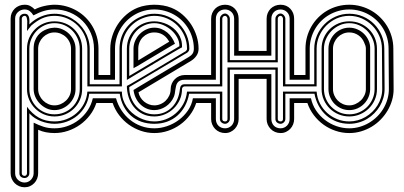

<svg xmlns="http://www.w3.org/2000/svg" viewBox="-20 -562 1706 811"><path d="M326.9 -186Q326.9 -161.6 317.7 -140.5Q308.6 -119.4 292.7 -103.8Q276.9 -88.1 255.6 -79.1Q234.4 -70.1 210 -70.1Q186 -70.1 164.9 -79.2Q143.8 -88.4 128.1 -104.1Q112.3 -119.9 103.1 -141Q94 -162.1 94 -186V-356Q94 -380.4 103 -401.5Q112.1 -422.6 127.7 -438.2Q143.3 -453.9 164.4 -462.9Q185.5 -471.9 210 -471.9Q234.6 -471.9 256 -463.1Q277.3 -454.3 293.1 -438.7Q308.8 -423.1 317.9 -402Q326.9 -380.9 326.9 -356ZM316.9 -356Q316.9 -378.2 308.6 -397.8Q300.3 -417.5 285.9 -432.3Q271.5 -447 252 -455.6Q232.4 -464.1 210 -464.1Q187.7 -464.1 168.5 -455.3Q149.2 -446.5 134.9 -431.8Q120.6 -417 112.3 -397.3Q104 -377.7 104 -356V-186Q104 -163.8 112.1 -144.4Q120.1 -125 134.4 -110.5Q148.7 -95.9 168.1 -87.5Q187.5 -79.1 210 -79.1Q232.4 -79.1 252 -87.4Q271.5 -95.7 285.9 -110.1Q300.3 -124.5 308.6 -144Q316.9 -163.6 316.9 -186ZM299.1 -186Q299.1 -168 291.9 -151.9Q284.7 -135.7 272.5 -123.5Q260.3 -111.3 244.1 -104.1Q228 -96.9 210 -96.9Q191.9 -96.9 176 -104.5Q160.2 -112.1 148.1 -124.6Q136 -137.2 129 -153.2Q122.1 -169.2 122.1 -186V-356Q122.1 -375 127.2 -388.9Q132.3 -402.8 140.4 -412.7Q148.4 -422.6 158.4 -429Q168.5 -435.3 178.2 -438.8Q188 -442.4 196.4 -443.7Q204.8 -445.1 210 -445.1Q228 -445.1 244.1 -437.9Q260.3 -430.7 272.5 -418.5Q284.7 -406.2 291.9 -390.1Q299.1 -374 299.1 -356ZM43.9 169.9Q43.9 178.2 47.1 185.3Q50.3 192.4 55.8 197.6Q61.3 202.9 68.5 205.9Q75.7 209 84 209Q91.8 209 98.8 205.8Q105.7 202.6 110.8 197.3Q116 191.9 119 184.8Q122.1 177.7 122.1 169.9V-43.9Q133.8 -38.3 144 -33.9Q154.3 -29.5 164.6 -26.4Q174.8 -23.2 185.8 -21.6Q196.8 -20 210 -20Q238 -20 264.5 -29.3Q291 -38.6 312.7 -55.4Q334.5 -72.3 350.1 -95.6Q365.7 -118.9 372.1 -147H424.3V-127H387Q377.7 -98.9 359.9 -75.6Q342 -52.2 318.5 -35.4Q294.9 -18.6 267.1 -9.3Q239.3 0 210 0Q191.9 0 174.8 -3.2Q157.7 -6.3 141.1 -13.9V169.9Q141.1 181.9 136.8 192.6Q132.6 203.4 124.9 211.4Q117.2 219.5 106.8 224.2Q96.4 229 84 229Q71.5 229 60.8 224.4Q50 219.7 42.1 211.8Q34.2 203.9 29.5 193.1Q24.9 182.4 24.9 169.9V-483.9Q24.9 -496.3 29.5 -507Q34.2 -517.6 42.1 -525.4Q50 -533.2 60.8 -537.6Q71.5 -542 84 -542Q97.7 -542 107.4 -536.9Q117.2 -531.7 127 -522Q135.3 -526.9 145.8 -530.5Q156.2 -534.2 167.4 -536.7Q178.5 -539.3 189.6 -540.6Q200.7 -542 210 -542Q235.6 -542 259.4 -535.4Q283.2 -528.8 304 -516.8Q324.7 -504.9 341.7 -488Q358.6 -471.2 370.7 -450.4Q382.8 -429.7 389.4 -405.8Q396 -381.8 396 -356V-245.1H424.3V-225.1H377V-356Q377 -391.1 363.9 -421.5Q350.8 -451.9 328.2 -474.2Q305.7 -496.6 275.3 -509.3Q244.9 -522 210 -522Q198.7 -522 188.2 -520.6Q177.7 -519.3 167 -516.2Q156.2 -513.2 145 -508.4Q133.8 -503.7 121.1 -497.1Q115 -507.6 106 -514.8Q96.9 -522 84 -522Q76.2 -522 68.8 -519.2Q61.5 -516.4 56 -511.2Q50.5 -506.1 47.2 -499.1Q43.9 -492.2 43.9 -483.9ZM280 -356Q280 -370.1 274.4 -382.8Q268.8 -395.5 259.3 -404.8Q249.8 -414.1 236.9 -419.6Q224.1 -425 210 -425Q196 -425 183.6 -419.6Q171.1 -414.1 161.7 -404.8Q152.3 -395.5 146.7 -382.8Q141.1 -370.1 141.1 -356V-186Q141.1 -172.1 146.7 -159.5Q152.3 -147 161.7 -137.6Q171.1 -128.2 183.6 -122.6Q196 -116.9 210 -116.9Q223.9 -116.9 236.6 -122.4Q249.3 -127.9 258.9 -137.2Q268.6 -146.5 274.3 -159.1Q280 -171.6 280 -186ZM356.9 -166Q353.5 -138.2 340.6 -114.9Q327.6 -91.6 307.9 -74.7Q288.1 -57.9 262.9 -48.5Q237.8 -39.1 210 -39.1Q196.5 -39.1 182.1 -41.9Q167.7 -44.7 153.9 -49.9Q140.1 -55.2 127.8 -63Q115.5 -70.8 106 -81.1Q105.2 -81.8 105 -82.5Q104.7 -83.3 104 -84V169.9Q104 178.2 98.1 184.1Q92.3 189.9 84 189.9Q75 189.9 68.5 184.9Q62 179.9 62 169.9V-483.9Q62 -493.2 68.5 -498.5Q75 -503.9 84 -503.9Q93 -503.9 97.3 -499.1Q101.6 -494.4 103 -487.4Q104.5 -480.5 104.2 -472.8Q104 -465.1 104 -459Q114.3 -469.5 126.6 -477.8Q138.9 -486.1 152.6 -491.9Q166.3 -497.8 180.8 -500.9Q195.3 -503.9 210 -503.9Q230.2 -503.9 249.1 -498.5Q268.1 -493.2 284.5 -483.4Q301 -473.6 314.8 -460Q328.6 -446.3 338.4 -429.9Q348.1 -413.6 353.5 -394.8Q358.9 -376 358.9 -356V-206.1H424.3V-197H349.1V-356Q349.1 -384.5 338.3 -409.8Q327.4 -435.1 308.5 -454Q289.6 -472.9 264.2 -484Q238.8 -495.1 210 -495.1Q194.8 -495.1 181.8 -492.2Q168.7 -489.3 156.9 -483.9Q145 -478.5 134 -470.9Q123 -463.4 112.1 -454.1Q106.7 -447.3 101.4 -440.7Q96.2 -434.1 94 -430.9Q94 -439.9 94.7 -451.2Q95.5 -462.4 95.1 -472.2Q94.7 -481.9 92.4 -488.5Q90.1 -495.1 84 -495.1Q79.3 -495.1 75.7 -491.5Q72 -487.8 72 -483.9V169.9Q72 175.3 75.7 178.1Q79.3 180.9 84 180.9Q88.6 180.9 91.3 177.4Q94 173.8 94 169.9V-111.1Q115.7 -81.1 144 -65.1Q172.4 -49.1 210 -49.1Q235.8 -49.1 260 -58.2Q284.2 -67.4 303.2 -84Q322.3 -100.6 334.6 -123.8Q346.9 -147 349.1 -175H424.3V-166Z M515.9 -356Q515.9 -380.9 524.9 -402Q533.9 -423.1 549.6 -438.7Q565.2 -454.3 586.3 -463.1Q607.4 -471.9 631.8 -471.9Q645.3 -471.9 659.4 -468.6Q673.6 -465.3 686.9 -459Q700.2 -452.6 711.8 -443.2Q723.4 -433.8 731.9 -421.6Q740.5 -409.4 745 -394.4Q749.5 -379.4 748.8 -362.1Q748.3 -362.1 738.6 -356.6Q729 -351.1 713.6 -342.2Q698.2 -333.3 678.6 -321.7Q658.9 -310.1 638.1 -297.6Q617.2 -285.2 596.8 -272.9Q576.4 -260.7 559.6 -250.7Q542.7 -240.7 531 -233.5Q519.3 -226.3 515.9 -224.1ZM445.8 -245.1V-356Q445.8 -383.1 454.2 -409.7Q462.6 -436.3 477.8 -459.4Q492.9 -482.4 514.2 -500.6Q535.4 -518.8 560.8 -529.1Q577.6 -535.9 596.1 -538.9Q614.5 -542 631.8 -542Q650.1 -542 668.7 -538.9Q687.3 -535.9 703.9 -529.1Q729.5 -518.8 750.6 -500.6Q771.7 -482.4 786.9 -459.4Q802 -436.3 810.4 -409.7Q818.8 -383.1 818.8 -356Q818.8 -339.4 809.7 -326.3Q800.5 -313.2 786.9 -304.9L564.9 -172.1Q567.1 -160.4 573.4 -150.4Q579.6 -140.4 588.6 -132.9Q597.7 -125.5 608.8 -121.2Q619.9 -116.9 631.8 -116.9Q645.3 -116.9 657.8 -122.2Q670.4 -127.4 679.9 -136.8Q689.5 -146.2 695.2 -158.8Q700.9 -171.4 700.9 -186Q700.9 -198 705.6 -208.7Q710.2 -219.5 718.3 -227.5Q726.3 -235.6 737.1 -240.4Q747.8 -245.1 760 -245.1H849.9V-225.1H760Q748 -225.1 740.8 -221.7Q733.6 -218.3 729.6 -212.5Q725.6 -206.8 723.8 -199.3Q721.9 -191.9 720.8 -183.8Q719.7 -175.8 718.4 -167.5Q717 -159.2 713.9 -152.1Q708.7 -140.1 700.2 -130Q691.7 -119.9 680.8 -112.5Q669.9 -105.2 657.5 -101.1Q645 -96.9 631.8 -96.9Q614.3 -96.9 599.1 -103.5Q584 -110.1 572.5 -121.5Q561 -132.8 553.6 -148.3Q546.1 -163.8 543.9 -181.9Q544.2 -182.1 545 -182.6Q545.9 -183.1 549 -184.9Q552 -186.8 558.1 -190.6Q564.2 -194.3 575.2 -200.9Q586.2 -207.5 603 -217.5Q619.9 -227.5 644.2 -242.1Q668.5 -256.6 701.2 -276.1Q733.9 -295.7 776.9 -321Q787.6 -327.1 793.2 -335.2Q798.8 -343.3 798.8 -356Q798.8 -379.2 792.8 -400.5Q786.9 -421.9 776 -440.3Q765.1 -458.7 749.9 -473.9Q734.6 -489 716.1 -499.6Q697.5 -510.3 676.1 -516.1Q654.8 -522 631.8 -522Q608.9 -522 587.6 -516.1Q566.4 -510.3 548 -499.4Q529.5 -488.5 514.4 -473.4Q499.3 -458.3 488.4 -439.8Q477.5 -421.4 471.7 -400.1Q465.8 -378.9 465.8 -356V-225.1H418.5V-245.1ZM737.8 -366.9Q738.3 -385 729.1 -402.5Q720 -419.9 704.8 -433.6Q689.7 -447.3 670.5 -455.7Q651.4 -464.1 631.8 -464.1Q609.9 -464.1 590.5 -455.3Q571 -446.5 556.8 -431.8Q542.5 -417 534.2 -397.3Q525.9 -377.7 525.9 -356V-241ZM543.9 -356Q543.9 -374.3 551.3 -390.5Q558.6 -406.7 570.7 -418.8Q582.8 -430.9 598.6 -438Q614.5 -445.1 631.8 -445.1Q647.9 -445.1 661.7 -439.5Q675.5 -433.8 686.6 -424.6Q697.8 -415.3 705.9 -402.8Q714.1 -390.4 719 -377Q718.5 -376.7 717.2 -376.1Q715.8 -375.5 710.9 -372.7Q706.1 -369.9 696.2 -364Q686.3 -358.2 668.7 -347.7Q651.1 -337.2 624.4 -321.2Q597.7 -305.2 558.8 -282Q555.2 -279.8 551.4 -278.1Q547.6 -276.4 543.9 -273.9ZM484.9 -206.1V-356Q484.9 -378.9 491.2 -399.8Q497.6 -420.7 509.4 -438.2Q521.2 -455.8 538.1 -469.6Q554.9 -483.4 575.9 -491.9Q590.3 -498 603.5 -501Q616.7 -503.9 631.8 -503.9Q662.6 -503.9 689.6 -492.3Q716.6 -480.7 736.6 -460.7Q756.6 -440.7 768.2 -413.7Q779.8 -386.7 779.8 -356Q779.8 -350.8 777.1 -346.4Q774.4 -342 770 -339.1L525.9 -194.1Q525.9 -168.9 534.2 -147.8Q542.5 -126.7 556.8 -111.5Q571 -96.2 590.5 -87.6Q609.9 -79.1 631.8 -79.1Q655.8 -79.1 674.8 -87.4Q693.8 -95.7 707.6 -110.1Q721.4 -124.5 729.6 -144Q737.8 -163.6 740 -186Q740.7 -195.1 745.4 -200.6Q750 -206.1 760 -206.1H849.9V-197H760Q755.4 -197 752.1 -193.7Q748.8 -190.4 748.8 -186Q748.8 -161.6 739.3 -140.5Q729.7 -119.4 713.6 -103.8Q697.5 -88.1 676.3 -79.1Q655 -70.1 631.8 -70.1Q603.3 -70.1 581.7 -81.1Q560.1 -92 545.4 -110.1Q530.8 -128.2 523.3 -151.4Q515.9 -174.6 515.9 -199Q516.6 -199 527 -204.8Q537.4 -210.7 553.8 -220.3Q570.3 -230 591.4 -242.6Q612.5 -255.1 634.8 -268.3Q657 -281.5 678.8 -294.6Q700.7 -307.6 718.6 -318.4Q736.6 -329.1 748.9 -336.5Q761.2 -344 764.9 -345.9Q767.1 -349.1 768.6 -350.7Q770 -352.3 770 -356Q770 -384.5 759.3 -409.8Q748.5 -435.1 729.9 -454Q711.2 -472.9 685.9 -484Q660.6 -495.1 631.8 -495.1Q618.4 -495.1 605.6 -492.2Q592.8 -489.3 579.8 -483.9Q560.3 -475.6 544.6 -462.6Q528.8 -449.7 517.8 -433.1Q506.8 -416.5 500.9 -397Q494.9 -377.4 494.9 -356V-197H418.5V-206.1ZM470 -147Q477.8 -119.1 493.2 -95.8Q508.5 -72.5 529.5 -55.7Q550.5 -38.8 576.5 -29.4Q602.5 -20 631.8 -20Q658.9 -20 685.8 -29.2Q712.6 -38.3 735.1 -55.1Q757.6 -71.8 773.7 -95.1Q789.8 -118.4 794.9 -147H849.9V-127H808.8Q799.6 -98.9 781.9 -75.6Q764.2 -52.2 740.7 -35.4Q717.3 -18.6 689.3 -9.3Q661.4 0 631.8 0Q602.5 0 575 -9.4Q547.4 -18.8 524 -35.6Q500.7 -52.5 483 -75.8Q465.3 -99.1 455.8 -127H418.5V-147ZM694.8 -386 690.9 -392.1Q681.2 -408 666 -416.5Q650.9 -425 631.8 -425Q617.2 -425 604.9 -419.6Q592.5 -414.1 583.4 -404.8Q574.2 -395.5 569.1 -382.8Q564 -370.1 564 -356V-306.9ZM778.8 -166Q773.7 -137.5 761.1 -114.1Q748.5 -90.8 729.7 -74.1Q710.9 -57.4 686.2 -48.2Q661.4 -39.1 631.8 -39.1Q602.3 -39.1 577.4 -47.7Q552.5 -56.4 533.7 -72.9Q514.9 -89.4 502.6 -112.8Q490.2 -136.2 485.8 -166H418.5V-175H494.9Q494.9 -157 500.4 -140.6Q505.9 -124.3 515.5 -110.4Q525.1 -96.4 538.2 -85.1Q551.3 -73.7 566.5 -65.7Q581.8 -57.6 598.4 -53.3Q615 -49.1 631.8 -49.1Q655.8 -49.1 679.2 -57.7Q702.6 -66.4 721.8 -82.8Q741 -99.1 754 -122.4Q767.1 -145.8 770 -175H849.9V-166Z M871.8 -245.1V-482.9Q871.8 -495.6 876.3 -506.5Q880.9 -517.3 888.7 -525.3Q896.5 -533.2 907.3 -537.6Q918.2 -542 930.9 -542Q943.6 -542 954.1 -537.5Q964.6 -533 972.2 -524.9Q979.7 -516.8 983.9 -506.1Q988 -495.4 988 -482.9V-346.9H1106.2V-482.9Q1106.2 -495.6 1110.7 -506.5Q1115.2 -517.3 1123 -525.3Q1130.9 -533.2 1141.7 -537.6Q1152.6 -542 1165.3 -542Q1178 -542 1188.5 -537.5Q1199 -533 1206.5 -524.9Q1214.1 -516.8 1218.3 -506.1Q1222.4 -495.4 1222.4 -482.9V-245.1H1250.7V-225.1H1203.4V-482.9Q1203.4 -491.2 1200.6 -498.3Q1197.8 -505.4 1192.6 -510.6Q1187.5 -515.9 1180.5 -518.9Q1173.6 -522 1165.3 -522Q1156.7 -522 1149.5 -519.2Q1142.3 -516.4 1137.2 -511.2Q1132.1 -506.1 1129.2 -498.9Q1126.2 -491.7 1126.2 -482.9V-326.9H969V-482.9Q969 -491.2 966.2 -498.3Q963.4 -505.4 958.3 -510.6Q953.1 -515.9 946.2 -518.9Q939.2 -522 930.9 -522Q922.4 -522 915.2 -519.2Q908 -516.4 902.8 -511.2Q897.7 -506.1 894.8 -498.9Q891.8 -491.7 891.8 -482.9V-225.1H843.5V-245.1ZM908.9 -206.1V-482.9Q908.9 -487.1 910.8 -491Q912.6 -494.9 915.8 -498Q918.9 -501.2 922.9 -503.1Q926.8 -504.9 930.9 -504.9Q934.6 -504.9 938.2 -502.8Q941.9 -500.7 944.7 -497.6Q947.5 -494.4 949.2 -490.5Q950.9 -486.6 950.9 -482.9V-307.9H1143.3V-482.9Q1143.3 -487.1 1145.1 -491Q1147 -494.9 1150.1 -498Q1153.3 -501.2 1157.2 -503.1Q1161.1 -504.9 1165.3 -504.9Q1168.9 -504.9 1172.6 -502.8Q1176.3 -500.7 1179.1 -497.6Q1181.9 -494.4 1183.6 -490.5Q1185.3 -486.6 1185.3 -482.9V-206.1H1250.7V-197H1175.3V-482.9Q1175.3 -486.8 1172.2 -491Q1169.2 -495.1 1165.3 -495.1Q1159.9 -495.1 1156.6 -491.3Q1153.3 -487.5 1153.3 -482.9V-298.8H940.9V-482.9Q940.9 -486.8 937.9 -491Q934.8 -495.1 930.9 -495.1Q925.5 -495.1 922.2 -491.3Q918.9 -487.5 918.9 -482.9V-197H843.5V-206.1ZM891.8 -147V-59.1Q891.8 -50.3 894.8 -43.1Q897.7 -35.9 902.8 -30.8Q908 -25.6 915.2 -22.8Q922.4 -20 930.9 -20Q939.2 -20 946.2 -23.2Q953.1 -26.4 958.3 -31.7Q963.4 -37.1 966.2 -44.2Q969 -51.3 969 -59.1V-248.8H1126.2V-59.1Q1126.2 -50.3 1129.2 -43.1Q1132.1 -35.9 1137.2 -30.8Q1142.3 -25.6 1149.5 -22.8Q1156.7 -20 1165.3 -20Q1173.6 -20 1180.5 -23.2Q1187.5 -26.4 1192.6 -31.7Q1197.8 -37.1 1200.6 -44.2Q1203.4 -51.3 1203.4 -59.1V-147H1250.7V-127H1222.4V-59.1Q1222.4 -47.4 1218.1 -36.7Q1213.9 -26.1 1206.2 -17.9Q1198.5 -9.8 1188.1 -4.9Q1177.7 0 1165.3 0Q1152.8 0 1142.1 -4.5Q1131.3 -9 1123.4 -17.1Q1115.5 -25.1 1110.8 -35.9Q1106.2 -46.6 1106.2 -59.1V-228.8H988V-59.1Q988 -47.4 983.8 -36.7Q979.5 -26.1 971.8 -17.9Q964.1 -9.8 953.7 -4.9Q943.4 0 930.9 0Q918.5 0 907.7 -4.5Q897 -9 889 -17.1Q881.1 -25.1 876.5 -35.9Q871.8 -46.6 871.8 -59.1V-127H843.5V-147ZM1185.3 -166V-59.1Q1185.3 -54.9 1183.5 -51.3Q1181.6 -47.6 1178.7 -44.9Q1175.8 -42.2 1172.2 -40.6Q1168.7 -39.1 1165.3 -39.1Q1161.1 -39.1 1157.2 -40.5Q1153.3 -42 1150.1 -44.6Q1147 -47.1 1145.1 -50.9Q1143.3 -54.7 1143.3 -59.1V-267.8H950.9V-59.1Q950.9 -54.9 949.1 -51.3Q947.3 -47.6 944.3 -44.9Q941.4 -42.2 937.9 -40.6Q934.3 -39.1 930.9 -39.1Q926.8 -39.1 922.9 -40.5Q918.9 -42 915.8 -44.6Q912.6 -47.1 910.8 -50.9Q908.9 -54.7 908.9 -59.1V-166H843.5V-175H918.9V-59.1Q918.9 -53.7 922.6 -51.4Q926.3 -49.1 930.9 -49.1Q936.3 -49.1 938.6 -52.1Q940.9 -55.2 940.9 -59.1V-276.9H1153.3V-59.1Q1153.3 -53.7 1157 -51.4Q1160.6 -49.1 1165.3 -49.1Q1170.7 -49.1 1173 -52.1Q1175.3 -55.2 1175.3 -59.1V-175H1250.7V-166Z M1572.3 -186Q1572.3 -161.6 1563 -140.5Q1553.7 -119.4 1537.7 -103.8Q1521.7 -88.1 1500.5 -79.1Q1479.2 -70.1 1455.3 -70.1Q1431.4 -70.1 1410 -79.1Q1388.7 -88.1 1372.8 -103.8Q1356.9 -119.4 1347.7 -140.5Q1338.4 -161.6 1338.4 -186V-356Q1338.4 -380.9 1347.5 -402Q1356.7 -423.1 1372.6 -438.7Q1388.4 -454.3 1409.7 -463.1Q1430.9 -471.9 1455.3 -471.9Q1479.7 -471.9 1501 -463.1Q1522.2 -454.3 1538.1 -438.7Q1554 -423.1 1563.1 -402Q1572.3 -380.9 1572.3 -356ZM1562.3 -356Q1562.3 -377.7 1553.8 -397.3Q1545.4 -417 1530.9 -431.8Q1516.4 -446.5 1496.9 -455.3Q1477.5 -464.1 1455.3 -464.1Q1433.6 -464.1 1414.2 -455.2Q1394.8 -446.3 1380.1 -431.4Q1365.5 -416.5 1356.9 -397Q1348.4 -377.4 1348.4 -356V-186Q1348.4 -163.8 1356.8 -144.4Q1365.2 -125 1379.8 -110.5Q1394.3 -95.9 1413.7 -87.5Q1433.1 -79.1 1455.3 -79.1Q1477.5 -79.1 1496.9 -87.5Q1516.4 -95.9 1530.9 -110.5Q1545.4 -125 1553.8 -144.4Q1562.3 -163.8 1562.3 -186ZM1543.5 -186Q1543.5 -168 1536.6 -151.9Q1529.8 -135.7 1517.8 -123.5Q1505.9 -111.3 1489.7 -104.1Q1473.6 -96.9 1455.3 -96.9Q1437 -96.9 1420.9 -104.1Q1404.8 -111.3 1392.9 -123.5Q1381.1 -135.7 1374.3 -151.9Q1367.4 -168 1367.4 -186V-356Q1367.4 -374 1374.3 -390.1Q1381.1 -406.2 1392.9 -418.5Q1404.8 -430.7 1420.9 -437.9Q1437 -445.1 1455.3 -445.1Q1473.4 -445.1 1489.6 -437.9Q1505.9 -430.7 1518.1 -418.5Q1530.3 -406.2 1537.2 -390.1Q1544.2 -374 1543.5 -356ZM1525.4 -356Q1525.4 -363.5 1523.4 -369.4Q1521.5 -375.2 1518.3 -382.1Q1514.6 -391.8 1508.2 -399.8Q1501.7 -407.7 1493.5 -413.3Q1485.4 -418.9 1475.6 -422Q1465.8 -425 1455.3 -425Q1441.2 -425 1428.6 -419.6Q1416 -414.1 1406.7 -404.8Q1397.5 -395.5 1392 -382.8Q1386.5 -370.1 1386.5 -356V-186Q1386.5 -171.6 1392 -159.1Q1397.5 -146.5 1406.7 -137.2Q1416 -127.9 1428.6 -122.4Q1441.2 -116.9 1455.3 -116.9Q1468.8 -116.9 1481.4 -122.6Q1494.1 -128.2 1503.9 -137.6Q1513.7 -147 1519.5 -159.5Q1525.4 -172.1 1525.4 -186ZM1455.3 -20Q1477.5 -20 1498.5 -26Q1519.5 -32 1538.1 -42.8Q1556.6 -53.7 1572.3 -69Q1587.9 -84.2 1599 -102.7Q1610.1 -121.1 1616.3 -142.2Q1622.6 -163.3 1622.6 -186L1621.3 -356.9Q1621.3 -379.9 1615.5 -401.1Q1609.6 -422.4 1598.8 -440.7Q1587.9 -459 1572.8 -474Q1557.6 -489 1539.2 -499.6Q1520.8 -510.3 1499.5 -516.1Q1478.3 -522 1455.3 -522Q1432.4 -522 1411 -516.1Q1389.6 -510.3 1371.1 -499.6Q1352.5 -489 1337.3 -473.9Q1322 -458.7 1311.2 -440.3Q1300.3 -421.9 1294.3 -400.5Q1288.3 -379.2 1288.3 -356V-225.1H1242.4V-245.1H1270.3V-356Q1270.3 -381.6 1276.7 -405.4Q1283.2 -429.2 1295.2 -450Q1307.1 -470.7 1323.9 -487.7Q1340.6 -504.6 1361.1 -516.7Q1381.6 -528.8 1405.4 -535.4Q1429.2 -542 1455.3 -542Q1480.7 -542 1504.5 -535.4Q1528.3 -528.8 1549 -516.8Q1569.6 -504.9 1586.5 -488Q1603.5 -471.2 1615.7 -450.7Q1627.9 -430.2 1634.6 -406.4Q1641.4 -382.6 1641.4 -356.9L1642.6 -185.1Q1642.6 -161.1 1635.9 -138.2Q1629.2 -115.2 1616.9 -94.6Q1604.7 -74 1587.6 -56.6Q1570.6 -39.3 1549.7 -26.7Q1528.8 -14.2 1504.9 -7.1Q1481 0 1455.3 0Q1425.3 0 1397.5 -9.4Q1369.6 -18.8 1346.3 -35.6Q1323 -52.5 1305.4 -75.8Q1287.8 -99.1 1278.3 -127H1242.4V-147H1293.5Q1299.3 -119.1 1314.8 -95.8Q1330.3 -72.5 1352.2 -55.7Q1374 -38.8 1400.6 -29.4Q1427.2 -20 1455.3 -20ZM1455.3 -49.1Q1473.6 -49.1 1491 -54Q1508.3 -58.8 1523.8 -67.9Q1539.3 -76.9 1552.2 -89.4Q1565.2 -101.8 1574.6 -117.1Q1584 -132.3 1589.2 -149.8Q1594.5 -167.2 1594.5 -186L1593.3 -356Q1593.3 -384 1582.4 -409.3Q1571.5 -434.6 1552.7 -453.6Q1533.9 -472.7 1508.9 -483.9Q1483.9 -495.1 1455.3 -495.1Q1426.8 -495.1 1401.7 -483.9Q1376.7 -472.7 1357.9 -453.6Q1339.1 -434.6 1328.2 -409.3Q1317.4 -384 1317.4 -356V-197H1242.4V-206.1H1307.4V-356Q1307.4 -386 1319.1 -412.8Q1330.8 -439.7 1351 -460Q1371.1 -480.2 1397.9 -492.1Q1424.8 -503.9 1455.3 -503.9Q1486.3 -503.9 1513.4 -492.2Q1540.5 -480.5 1560.4 -460.3Q1580.3 -440.2 1591.8 -413.2Q1603.3 -386.2 1603.3 -356L1604.5 -186Q1604.5 -166.7 1599.2 -148.3Q1594 -129.9 1584.4 -113.6Q1574.7 -97.4 1561 -83.6Q1547.4 -69.8 1530.9 -59.9Q1514.4 -50 1495.2 -44.6Q1476.1 -39.1 1455.3 -39.1Q1426.5 -39.1 1401.9 -48.5Q1377.2 -57.9 1358.2 -74.7Q1339.1 -91.6 1326.3 -114.9Q1313.5 -138.2 1308.3 -166H1242.4V-175H1317.4Q1319.6 -147.9 1331.4 -124.9Q1343.3 -101.8 1361.9 -85Q1380.6 -68.1 1404.7 -58.6Q1428.7 -49.1 1455.3 -49.1Z"/></svg>

Font: TafelwerkOT
Style: Regular
Weight: 400
Designer: Peter Wiegel
Foundry: Peter Wiegel, based on an original design named Oxford by Christine Lord, 1969
Version: Version 1.000